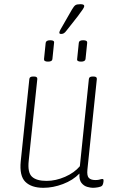

<svg xmlns="http://www.w3.org/2000/svg" viewBox="-20 -890 560 916"><path d="M187 6Q130 6 101 -22.5Q72 -51 79 -121L120 -513Q121 -525 138 -525H142Q159 -525 158 -513L117 -123Q111 -67 132.5 -47Q154 -27 202 -27Q246 -27 290.5 -46.5Q335 -66 361 -97L404 -513Q405 -525 422 -525H426Q443 -525 442 -513L397 -81Q394 -51 404 -41Q414 -31 435 -31Q449 -31 456 -33.5Q463 -36 469 -36Q474 -36 474 -29Q474 -22 472 -14.5Q470 -7 467 -4Q462 1 448 3.5Q434 6 423 6Q412 6 396 1.5Q380 -3 368.5 -17.5Q357 -32 359 -62Q328 -30 280.5 -12Q233 6 187 6ZM367 -596Q346 -596 348 -608L356 -686Q357 -698 377 -698Q397 -698 396 -686L388 -608Q386 -596 367 -596ZM209 -596Q189 -596 190 -608L198 -686Q200 -698 220 -698Q240 -698 238 -686L230 -608Q229 -596 209 -596ZM272 -728Q263 -728 263 -734Q263 -739 268.5 -749Q274 -759 280 -769L323 -844Q333 -861 340 -865.5Q347 -870 364 -870Q382 -870 382 -861Q382 -856 375 -845.5Q368 -835 350 -811L298 -745Q290 -734 284 -731Q278 -728 272 -728Z"/></svg>

Font: Asap Semi Condensed Semi Condensed Thin
Style: Italic
Weight: 100
Width: 4
Italic angle: -6°
Designer: Pablo Cosgaya
Foundry: Omnibus-Type
Version: Version 3.001; ttfautohint (v1.8.4.7-5d5b)